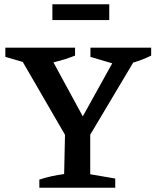

<svg xmlns="http://www.w3.org/2000/svg" viewBox="-20 -878 727 898"><path d="M311 -201 71 -615V-645H198L385 -301H349L540 -645H620V-614L374 -201ZM164 0V-38Q194 -48 222.5 -54Q251 -60 280 -64L285 -293H402V-63L519 -43V0ZM143 -572 5 -612V-655H331V-618Q286 -600 238.5 -588.5Q191 -577 143 -572ZM538 -572 403 -612V-655H687V-618Q651 -600 613.5 -588.5Q576 -577 538 -572ZM225 -784V-858H491V-784Z"/></svg>

Font: Piazzolla 24pt SemiBold
Style: Regular
Weight: 600
Designer: Juan Pablo del Peral
Foundry: Huerta Tipografica
Version: Version 2.005